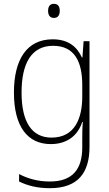

<svg xmlns="http://www.w3.org/2000/svg" viewBox="-20 -745 571 1006"><path d="M262 -725C240 -725 232 -709 232 -688C232 -667 241 -651 262 -651C284 -651 293 -666 293 -688C293 -709 286 -725 262 -725ZM256 -539C121 -539 53 -434 53 -260C53 -81 125 10 246 10C330 10 387 -33 411 -106H414C411 -71 411 -44 411 -12V27C411 142 360 206 241 206C177 206 124 190 80 167V206C123 227 174 241 241 241C389 241 449 160 449 24V-529H418L412 -444H409C384 -499 339 -539 256 -539ZM258 -505C372 -505 411 -420 411 -299V-239C411 -130 375 -24 250 -24C148 -24 93 -104 93 -260C93 -412 144 -505 258 -505Z"/></svg>

Font: Noto Sans Lao SemiCondensed ExtraLight
Style: Regular
Weight: 200
Width: 4
Designer: Monotype Design Team
Foundry: Monotype Imaging Inc.
Version: Version 2.003